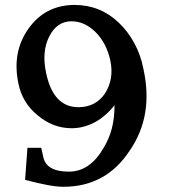

<svg xmlns="http://www.w3.org/2000/svg" viewBox="-20 -586 683 762"><path d="M88.9 0.5H143.6L151.4 35.2Q157.2 65.9 183.1 80.6Q209 95.2 253.4 95.2Q336.4 95.2 390.6 2Q413.6 -35.6 424.1 -77.1Q434.6 -118.7 434.6 -168.9Q418.5 -147.9 399.2 -130.9Q379.9 -113.8 358.2 -101.8Q336.4 -89.8 312.7 -83.5Q289.1 -77.1 264.6 -77.1Q189.9 -77.1 129.4 -128.4Q98.1 -153.8 79.3 -185.5Q60.5 -217.3 53.2 -253.9Q40 -316.4 49.8 -370.8Q59.6 -425.3 93.3 -472.7Q127 -520 172.9 -543.2Q218.8 -566.4 276.4 -566.4Q326.7 -566.4 370.6 -548.8Q414.6 -531.2 451.2 -496.1Q486.8 -462.9 512.7 -415.5Q538.6 -368.2 549.3 -312Q590.3 -125.5 494.1 12.7Q400.4 155.3 231.4 155.3Q205.1 155.3 167.5 148.2Q129.9 141.1 79.6 127.9ZM263.7 -501.5Q206.1 -501.5 175.8 -441.9Q144.5 -381.3 163.1 -295.9Q191.4 -160.6 291 -160.6Q359.4 -160.6 396.5 -214.8Q414.6 -243.2 420.2 -276.1Q425.8 -309.1 417.5 -347.7Q409.7 -381.8 395.3 -409.4Q380.9 -437 358.4 -459.5Q314.9 -501.5 263.7 -501.5Z"/></svg>

Font: IranNastaliq
Style: Regular
Weight: 400
Designer: Hossein Zahedi
Version: Version 1.5